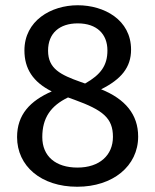

<svg xmlns="http://www.w3.org/2000/svg" viewBox="-20 -699 591 731"><path d="M45 -177C45 -67 136 12 274 12C410 12 506 -67 506 -179C506 -263 457 -322 365 -359C441 -397 479 -442 479 -510C479 -624 376 -679 276 -679C174 -679 73 -620 73 -507C73 -438 105 -387 177 -351C95 -315 45 -263 45 -177ZM141 -177C141 -250 173 -296 239 -328L264 -319C371 -280 410 -250 410 -178C410 -108 359 -61 275 -61C192 -61 141 -104 141 -177ZM276 -610C349 -610 389 -569 389 -507C389 -450 364 -415 304 -381L287 -387C211 -414 163 -437 163 -506C163 -573 207 -610 276 -610Z"/></svg>

Font: FiraGO Unicode
Style: Regular
Weight: 400
Designer: bBox Type
Foundry: bBox Type GmbH
Version: Version 1.001;PS 001.001;hotconv 1.0.88;makeotf.lib2.5.64775